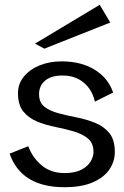

<svg xmlns="http://www.w3.org/2000/svg" viewBox="-20 -768 519 801"><path d="M237 -512Q318 -512 374.5 -477.5Q431 -443 452 -382L376 -344Q364 -395 328.5 -424Q293 -453 241 -453Q194 -453 168.5 -432Q143 -411 143 -375Q143 -340 165.5 -322.5Q188 -305 224 -295.5Q260 -286 300.5 -278Q341 -270 377 -255.5Q413 -241 436 -213Q459 -185 459 -134Q459 -94 436 -60.5Q413 -27 366.5 -7Q320 13 249 13Q69 13 20 -127L98 -158Q115 -111 153.5 -78.5Q192 -46 249 -46Q292 -46 318.5 -59.5Q345 -73 357.5 -93.5Q370 -114 370 -134Q370 -171 347 -190Q324 -209 288.5 -219.5Q253 -230 212.5 -238Q172 -246 136 -260.5Q100 -275 77.5 -302.5Q55 -330 55 -379Q55 -419 80 -449Q105 -479 146 -495.5Q187 -512 237 -512ZM165 -565 126 -586 396 -748 440 -674Z"/></svg>

Font: Panamera Medium
Style: Regular
Weight: 500
Designer: Bastien Sozeau
Foundry: NBR — Bastien Sozeau
Version: Version 3.002; ttfautohint (v1.8.4.7-5d5b);gftools[0.9.33]